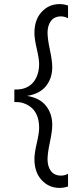

<svg xmlns="http://www.w3.org/2000/svg" viewBox="-20 -732 362 937"><path d="M312 178Q292 185 270 185Q219 185 183.5 147Q148 109 148 44Q148 16 159.5 -33.5Q171 -83 171 -107Q171 -210 82 -232Q74 -234 50 -234V-295Q71 -295 82 -297Q126 -305 148.5 -338.5Q171 -372 171 -420Q171 -444 159.5 -493.5Q148 -543 148 -571Q148 -636 183.5 -674Q219 -712 270 -712Q292 -712 312 -705V-643Q295 -652 278 -652Q245 -652 228.5 -629.5Q212 -607 212 -573Q212 -543 223.5 -489Q235 -435 235 -404Q235 -350 204.5 -312Q174 -274 112 -264Q174 -254 204.5 -215.5Q235 -177 235 -123Q235 -92 223.5 -38Q212 16 212 46Q212 80 228.5 102.5Q245 125 278 125Q296 125 312 116Z"/></svg>

Font: Hind Madurai Light
Style: Regular
Weight: 300
Designer: Jyotish Sonowal
Foundry: Indian Type Foundry
Version: Version 1.001;PS 1.0;hotconv 1.0.86;makeotf.lib2.5.63406; tt